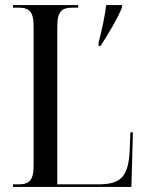

<svg xmlns="http://www.w3.org/2000/svg" viewBox="-20 -734 576 754"><path d="M367 -566V-554H375C405 -600 440 -658 459 -704V-714H397C392 -673 382 -623 367 -566ZM31 0H496L502 -214H492L489 -137C483 -41 455 -10 366 -10H205V-629C205 -690 222 -704 267 -704H287V-714H31V-704H50C95 -704 112 -690 112 -629V-86C112 -24 95 -10 50 -10H31Z"/></svg>

Font: Noto Serif Display Condensed
Style: Regular
Weight: 400
Width: 3
Designer: Monotype Design Team
Foundry: Monotype Imaging Inc.
Version: Version 2.009